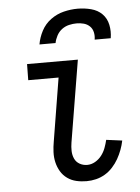

<svg xmlns="http://www.w3.org/2000/svg" viewBox="-53 -782 607 832"><g transform="rotate(-5 250.0 -366.0)"><path d="M290 8Q267 8 245.5 3Q224 -2 206.5 -14.5Q189 -27 178 -45.5Q167 -64 162 -85.5Q157 -107 158 -130Q159 -153 163 -175L208 -450H76L77 -520H298L239 -164Q236 -146 236.5 -128Q237 -110 244 -94.5Q251 -79 266 -70.5Q281 -62 299 -62Q317 -62 333.5 -71.5Q350 -81 361.5 -96Q373 -111 379.5 -128.5Q386 -146 390 -163L459 -154Q455 -134 447.5 -114Q440 -94 429.5 -75.5Q419 -57 404 -40.5Q389 -24 370.5 -13Q352 -2 331.5 3Q311 8 290 8ZM138 -600Q143 -630 158 -658.5Q173 -687 199 -706Q225 -725 255.5 -732.5Q286 -740 316 -740Q346 -740 374.5 -732.5Q403 -725 422 -706Q441 -687 447 -658.5Q453 -630 448 -600H378Q381 -616 377.5 -632Q374 -648 363 -658.5Q352 -669 337 -673Q322 -677 306 -677Q290 -677 273 -673Q256 -669 242 -658.5Q228 -648 219.5 -632Q211 -616 208 -600Z"/></g></svg>

Font: Iosevka
Style: Italic
Weight: 400
Italic angle: -9°
Monospace: yes
Designer: Belleve Invis
Foundry: Belleve Invis
Version: Version 32.5.0; ttfautohint (v1.8.4)